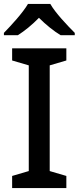

<svg xmlns="http://www.w3.org/2000/svg" viewBox="-24 -961 402 981"><path d="M233 -941H119C93 -896 33 -831 -4 -793V-781H67C102 -803 140 -834 175 -870C211 -834 251 -802 286 -781H358V-793C321 -830 258 -896 233 -941ZM315 0V-62L230 -87V-627L315 -652V-714H38V-652L123 -627V-87L38 -62V0Z"/></svg>

Font: Noto Sans Medefaidrin Medium
Style: Regular
Weight: 500
Designer: Dalton Maag Ltd
Foundry: Dalton Maag Ltd
Version: Version 1.002